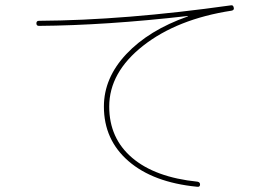

<svg xmlns="http://www.w3.org/2000/svg" viewBox="-20 -710 1040 739"><path d="M129.9 -610.4Q120.1 -610.4 120.1 -620.1Q120.1 -629.9 129.9 -629.9Q459 -631.8 869.1 -689.5Q877.9 -691.4 879.9 -679.7Q881.8 -670.9 871.1 -668.9Q662.1 -636.7 531.2 -534.2Q400.4 -431.6 400.4 -299.8Q400.4 -177.7 488.8 -102.5Q577.1 -27.3 740.2 -10.7Q750 -8.8 750 0Q750 10.7 738.3 8.8Q569.3 -7.8 474.6 -89.8Q379.9 -171.9 379.9 -299.8Q379.9 -410.2 466.3 -502Q552.7 -593.8 702.1 -646.5Q703.1 -646.5 703.1 -647.5Q703.1 -648.4 702.1 -648.4Q385.7 -612.3 129.9 -610.4Z"/></svg>

Font: Rounded-X Mgen+ 2m thin
Style: Regular
Weight: 100
Designer: [Source Han Sans]
Ryoko NISHIZUKA  (kana & ideographs); Paul D. Hunt (Latin, Greek & Cyrillic); Wenlong ZHANG  (bopomofo
Version: Version 1.059.20150602